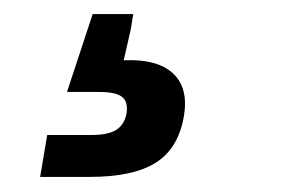

<svg xmlns="http://www.w3.org/2000/svg" viewBox="-20 -41 402 266"><path d="M35.6 204.1 45.4 146H106.9Q129.9 146 141.1 138.9Q152.3 131.8 155.3 116.2Q157.7 100.1 149.2 93.3Q140.6 86.4 117.2 86.4H72.8L108.4 -21.5H164.6L161.1 0L151.4 42.5Q197.8 40.5 219.5 60.5Q241.2 80.6 234.9 119.1Q227.5 164.1 196.3 184.1Q165 204.1 104 204.1Z"/></svg>

Font: Inter 16pt
Style: Bold Italic
Weight: 700
Italic angle: -9.3988°
Version: Version 4.001;git-66647c0bb